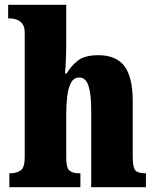

<svg xmlns="http://www.w3.org/2000/svg" viewBox="-20 -780 651 800"><path d="M19 0V-58H22Q48 -58 65.5 -69.5Q83 -81 83 -125V-644Q83 -670 72 -682.5Q61 -695 47.5 -699Q34 -703 28 -703H14V-760H256V-606Q256 -568 254.5 -532Q253 -496 251 -474H258Q274 -503 303 -526.5Q332 -550 390 -550Q464 -550 498.5 -504.5Q533 -459 533 -358V-128Q533 -82 544 -70Q555 -58 585 -58H588V0H360V-323Q360 -386 349 -421.5Q338 -457 310 -457Q287 -457 275.5 -434.5Q264 -412 260 -377Q256 -342 256 -305V-122Q256 -81 269 -69.5Q282 -58 311 -58H315V0Z"/></svg>

Font: Noto Serif Thai Condensed Black
Style: Regular
Weight: 900
Width: 3
Designer: Monotype Design Team
Foundry: Monotype Imaging Inc.
Version: Version 2.002; ttfautohint (v1.8.4.7-5d5b)